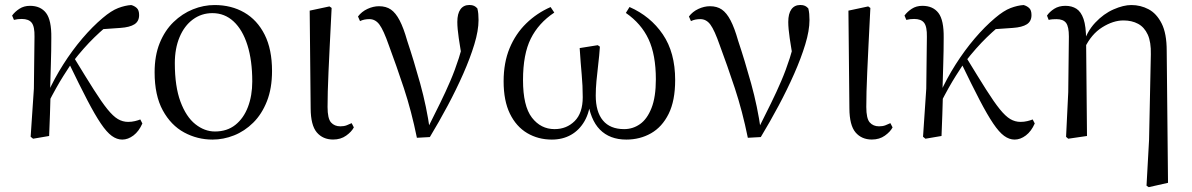

<svg xmlns="http://www.w3.org/2000/svg" viewBox="-20 -551 4831 778"><path d="M114 11.1 104.2 3.1 117.3 -191.8 119.8 -402.2Q120.6 -443.1 108.6 -458.6Q96.6 -474.2 68.2 -474.2Q59.6 -474.2 52 -473.3Q44.3 -472.4 36.5 -470.4L29.1 -488Q40.4 -503.6 58.7 -515.5Q77 -527.4 101.6 -527.4Q144.5 -527.4 166.7 -498.4Q188.9 -469.3 187.9 -397.8Q187.9 -346.1 186.1 -289.8Q184.3 -233.4 182.8 -177.6L185 -174.4Q183.8 -130 182.4 -86.7Q181.1 -43.4 179.1 0ZM172.7 -128.6 158.1 -155.3H165.2L172.1 -171Q200 -232.9 236.3 -289.9Q272.5 -346.8 313.6 -395.1Q354.8 -443.4 396.1 -478.1Q430.9 -507.7 458.9 -518.4Q486.8 -529 511.7 -530.6Q524.6 -527.2 534.2 -518.5Q543.7 -509.8 543.7 -489.9Q543.7 -464.7 524.8 -452.6Q505.9 -440.5 468.1 -437.9L378.1 -431.6L450.1 -474.7Q405.4 -441.2 362.4 -399.5Q319.4 -357.7 274.8 -300.4L269.2 -293.4Q251.3 -266.1 236.9 -243.4Q222.6 -220.8 207.8 -194.4Q193 -168.1 172.7 -128.6ZM475.4 14.6Q453.6 14.6 432.9 -0.4Q412.3 -15.4 388.6 -50.5Q364.8 -85.6 333.6 -145.5Q302.4 -205.4 258.8 -295.8L280 -317.2Q327.7 -238.7 359.9 -188Q392 -137.3 415.2 -108.6Q438.4 -79.9 457.8 -68.5Q477.2 -57.1 499.3 -57.1Q514 -57.1 526.9 -60.3Q539.9 -63.4 548.5 -67L556.9 -50.7Q543.1 -19.1 520.9 -2.2Q498.7 14.6 475.4 14.6Z M841.1 14.6Q779.7 14.6 726.2 -14.3Q672.7 -43.3 639.6 -103.8Q606.5 -164.4 606.5 -258Q606.5 -325.8 627.2 -376.7Q647.9 -427.5 683.1 -461.6Q718.4 -495.8 761.7 -513.2Q804.9 -530.6 849.5 -530.6Q917.5 -530.6 969.9 -500.3Q1022.4 -470 1052.4 -410.5Q1082.3 -351.1 1082.3 -263.4Q1082.3 -193 1061.6 -140.7Q1040.9 -88.3 1006.1 -53.9Q971.2 -19.4 928.3 -2.4Q885.5 14.6 841.1 14.6ZM851 -18.2Q900 -18.2 933.6 -44.9Q967.2 -71.6 984.7 -117.6Q1002.2 -163.6 1002.2 -220.9Q1002.2 -306 982.6 -368.1Q963.1 -430.2 926.7 -464Q890.4 -497.8 840.8 -497.8Q796.4 -497.8 761.7 -472.2Q727 -446.7 707.7 -400.7Q688.4 -354.8 688.4 -294.9Q688.4 -200.6 711.3 -139Q734.3 -77.4 771.6 -47.8Q808.9 -18.2 851 -18.2Z M1329.8 14.4Q1288.3 14.4 1263.7 -14.5Q1239.2 -43.4 1238.8 -111.9L1234.9 -507.9L1315 -525L1323.8 -518.8Q1319.3 -430.3 1316.2 -367.2Q1313.1 -304.2 1311.1 -259Q1309.1 -213.9 1308.2 -180.2Q1307.3 -146.5 1307.3 -117.6Q1307.3 -70.5 1321.4 -54.8Q1335.4 -39.1 1359 -39.1Q1373.8 -39.1 1384.5 -43.2Q1395.3 -47.3 1404.9 -52L1413.8 -34.8Q1404.5 -16.9 1382.5 -1.3Q1360.5 14.4 1329.8 14.4Z M1669.3 7.3Q1647.3 -100.7 1616.6 -193.6Q1585.8 -286.5 1555.7 -367.2Q1534.2 -428.8 1517.7 -451.1Q1501.3 -473.5 1476.8 -473.5Q1454.8 -473.5 1438.8 -465.5L1430.6 -484.2Q1445.3 -503.8 1468.8 -514.8Q1492.4 -525.8 1515.8 -525.8Q1544.3 -525.8 1563.9 -512.4Q1583.4 -498.9 1599.3 -468.4Q1615.3 -437.9 1629.9 -386.3Q1656.8 -305.9 1682.7 -212.5Q1708.6 -119.1 1722.2 -22.3H1707.7L1714.1 -33.8Q1740.7 -86.9 1763.2 -132.7Q1785.7 -178.4 1804.6 -222.6Q1823.6 -266.8 1839.3 -315.8Q1854.9 -364.7 1868.7 -423.6L1855.7 -295.2Q1844.9 -355.7 1839 -395.9Q1833.1 -436.1 1833.1 -462Q1833.1 -495.7 1845.8 -513.3Q1858.5 -530.8 1881.9 -530.8Q1893.8 -530.8 1901.2 -527.2Q1908.5 -523.6 1914.4 -516.7Q1917.1 -505.4 1918.1 -494.5Q1919.1 -483.5 1919.1 -469.6Q1919.1 -427.2 1902.1 -371.4Q1885.2 -315.7 1857.2 -252.2Q1829.2 -188.7 1794.1 -122.9Q1759 -57.2 1721.8 4.4Z M2216.1 14.6Q2160.7 14.6 2116.2 -11.7Q2071.7 -38.1 2046.2 -90.4Q2020.7 -142.6 2020.7 -221.4Q2020.7 -297.1 2044.9 -355.6Q2069.2 -414.1 2112.3 -456.1Q2155.4 -498.1 2211.1 -522.4L2226 -500Q2162.1 -457.5 2130.7 -394.3Q2099.3 -331.2 2099.3 -226.6Q2099.3 -121.3 2135.3 -74.5Q2171.3 -27.8 2227.2 -27.8Q2275.9 -27.8 2308.6 -60.4Q2341.3 -93 2341.3 -157.3Q2341.3 -203.8 2337.1 -249Q2332.9 -294.1 2328.9 -356.2L2402.2 -367.9L2410.8 -361.9Q2408.4 -324.8 2404 -289.5Q2399.7 -254.2 2396.9 -222.8Q2394 -191.4 2394 -164.1Q2394 -97.7 2423.2 -62.8Q2452.3 -27.8 2509.1 -27.8Q2544.5 -27.8 2573.4 -48.2Q2602.3 -68.5 2619.9 -113.1Q2637.6 -157.6 2637.6 -229.5Q2637.6 -328.9 2607.9 -392.3Q2578.3 -455.6 2516 -498.6L2530.9 -522.6Q2615.7 -485.3 2665.7 -411.9Q2715.8 -338.4 2715.8 -226.7Q2715.8 -142.9 2689.4 -89.7Q2663 -36.5 2618 -10.9Q2573.1 14.6 2518 14.6Q2450.7 14.6 2410.8 -25.9Q2371 -66.5 2360.7 -149.5H2373Q2369.9 -97.3 2348.7 -60.4Q2327.5 -23.6 2293.6 -4.5Q2259.8 14.6 2216.1 14.6Z M3010.3 7.3Q2988.3 -100.7 2957.6 -193.6Q2926.8 -286.5 2896.7 -367.2Q2875.2 -428.8 2858.7 -451.1Q2842.3 -473.5 2817.8 -473.5Q2795.8 -473.5 2779.8 -465.5L2771.6 -484.2Q2786.3 -503.8 2809.8 -514.8Q2833.4 -525.8 2856.8 -525.8Q2885.3 -525.8 2904.9 -512.4Q2924.4 -498.9 2940.3 -468.4Q2956.3 -437.9 2970.9 -386.3Q2997.8 -305.9 3023.7 -212.5Q3049.6 -119.1 3063.2 -22.3H3048.7L3055.1 -33.8Q3081.7 -86.9 3104.2 -132.7Q3126.7 -178.4 3145.6 -222.6Q3164.6 -266.8 3180.3 -315.8Q3195.9 -364.7 3209.7 -423.6L3196.7 -295.2Q3185.9 -355.7 3180 -395.9Q3174.1 -436.1 3174.1 -462Q3174.1 -495.7 3186.8 -513.3Q3199.5 -530.8 3222.9 -530.8Q3234.8 -530.8 3242.2 -527.2Q3249.5 -523.6 3255.4 -516.7Q3258.1 -505.4 3259.1 -494.5Q3260.1 -483.5 3260.1 -469.6Q3260.1 -427.2 3243.1 -371.4Q3226.2 -315.7 3198.2 -252.2Q3170.2 -188.7 3135.1 -122.9Q3100 -57.2 3062.8 4.4Z M3512.8 14.4Q3471.3 14.4 3446.7 -14.5Q3422.2 -43.4 3421.8 -111.9L3417.9 -507.9L3498 -525L3506.8 -518.8Q3502.3 -430.3 3499.2 -367.2Q3496.1 -304.2 3494.1 -259Q3492.1 -213.9 3491.2 -180.2Q3490.3 -146.5 3490.3 -117.6Q3490.3 -70.5 3504.4 -54.8Q3518.4 -39.1 3542 -39.1Q3556.8 -39.1 3567.5 -43.2Q3578.3 -47.3 3587.9 -52L3596.8 -34.8Q3587.5 -16.9 3565.5 -1.3Q3543.5 14.4 3512.8 14.4Z M3730 11.1 3720.2 3.1 3733.3 -191.8 3735.8 -402.2Q3736.6 -443.1 3724.6 -458.6Q3712.6 -474.2 3684.2 -474.2Q3675.6 -474.2 3668 -473.3Q3660.3 -472.4 3652.5 -470.4L3645.1 -488Q3656.4 -503.6 3674.7 -515.5Q3693 -527.4 3717.6 -527.4Q3760.5 -527.4 3782.7 -498.4Q3804.9 -469.3 3803.9 -397.8Q3803.9 -346.1 3802.1 -289.8Q3800.3 -233.4 3798.8 -177.6L3801 -174.4Q3799.8 -130 3798.4 -86.7Q3797.1 -43.4 3795.1 0ZM3788.7 -128.6 3774.1 -155.3H3781.2L3788.1 -171Q3816 -232.9 3852.3 -289.9Q3888.5 -346.8 3929.6 -395.1Q3970.8 -443.4 4012.1 -478.1Q4046.9 -507.7 4074.9 -518.4Q4102.8 -529 4127.7 -530.6Q4140.6 -527.2 4150.2 -518.5Q4159.7 -509.8 4159.7 -489.9Q4159.7 -464.7 4140.8 -452.6Q4121.9 -440.5 4084.1 -437.9L3994.1 -431.6L4066.1 -474.7Q4021.4 -441.2 3978.4 -399.5Q3935.4 -357.7 3890.8 -300.4L3885.2 -293.4Q3867.3 -266.1 3852.9 -243.4Q3838.6 -220.8 3823.8 -194.4Q3809 -168.1 3788.7 -128.6ZM4091.4 14.6Q4069.6 14.6 4048.9 -0.4Q4028.3 -15.4 4004.6 -50.5Q3980.8 -85.6 3949.6 -145.5Q3918.4 -205.4 3874.8 -295.8L3896 -317.2Q3943.7 -238.7 3975.9 -188Q4008 -137.3 4031.2 -108.6Q4054.4 -79.9 4073.8 -68.5Q4093.2 -57.1 4115.3 -57.1Q4130 -57.1 4142.9 -60.3Q4155.9 -63.4 4164.5 -67L4172.9 -50.7Q4159.1 -19.1 4136.9 -2.2Q4114.7 14.6 4091.4 14.6Z M4299.8 3.5 4308.6 -177.6 4311.2 -402.8Q4311.2 -443.1 4299.8 -458.2Q4288.4 -473.4 4261.3 -473.4Q4253.5 -473.4 4245.8 -472.9Q4238.1 -472.4 4229.3 -470.4L4222.5 -487.8Q4233 -503.4 4251.9 -515.4Q4270.8 -527.4 4297.2 -527.4Q4323.1 -527.4 4341.8 -515.5Q4360.4 -503.6 4370.6 -474.1Q4380.8 -444.6 4381 -389.8V-385.8L4384.6 0L4308.6 11.1ZM4625.8 201.4 4636.1 15.9 4643.3 -330.8Q4644.5 -380.7 4630.8 -410.8Q4617 -440.8 4591.7 -454.5Q4566.3 -468.2 4532.2 -468.2Q4490.8 -468.2 4446.4 -440.4Q4402.1 -412.7 4375.1 -356.3L4364.9 -366.7H4367.1Q4383.4 -422.5 4417.8 -459Q4452.1 -495.5 4492.3 -513Q4532.4 -530.6 4564.3 -530.6Q4601.7 -530.6 4634.1 -513.5Q4666.5 -496.4 4687.1 -455.9Q4707.6 -415.3 4707.6 -345.2L4712.9 189.8L4634.8 207.4Z"/></svg>

Font: Noto Serif TC
Style: Regular
Weight: 200
Designer: Ryoko NISHIZUKA 西塚涼子 (kana & ideographs); Frank Grießhammer (Latin, Greek & Cyrillic); Wenlong ZHANG 张文龙 (bopomofo); San
Foundry: Adobe
Version: Version 2.001;hotconv 1.1.0;makeotfexe 2.6.0